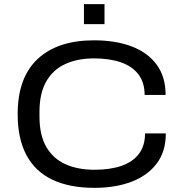

<svg xmlns="http://www.w3.org/2000/svg" viewBox="-20 -892 879 924"><path d="M434 12Q314 12 231.5 -27.5Q149 -67 107 -146Q65 -225 65 -343Q65 -518 161 -608Q257 -698 433 -698Q535 -698 612.5 -669Q690 -640 733.5 -581.5Q777 -523 777 -435H676Q676 -496 645.5 -535Q615 -574 560.5 -592.5Q506 -611 432 -611Q353 -611 293.5 -583.5Q234 -556 202 -499Q170 -442 170 -354V-331Q170 -242 202.5 -185.5Q235 -129 294.5 -102Q354 -75 435 -75Q509 -75 563.5 -93.5Q618 -112 648 -151Q678 -190 678 -250H778Q778 -162 733.5 -104Q689 -46 612 -17Q535 12 434 12ZM384 -776V-872H483V-776Z"/></svg>

Font: Archivo SemiExpanded
Style: Regular
Weight: 400
Width: 6
Designer: Hector Gatti
Foundry: Omnibus-Type
Version: Version 2.001